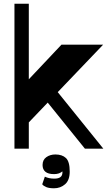

<svg xmlns="http://www.w3.org/2000/svg" viewBox="-20 -792 580 1023"><path d="M108.7 -114 105.7 -340 307.5 -554H529.5ZM57 0V-772H133.5V0ZM432.3 0 216.5 -267.3 269.7 -323.3 530.5 0ZM267.7 211.2Q242 211.2 226.6 204.9Q211.3 198.5 205 189.8L219 149.3Q240.5 159.8 269.2 159.8Q291.5 159.8 302.1 151.5Q312.7 143.3 312.7 126Q312.7 122.5 311.6 118.1Q310.5 113.7 310 109.7L315.7 118Q306 127.7 294.2 131.7Q282.5 135.7 268.2 135.7Q237 135.7 221.9 123.2Q206.8 110.7 206.8 87.3Q206.8 59.5 227 45.3Q247.2 31 275.2 31Q311.2 31 331.4 50Q351.5 69 351.5 122.3Q351.5 168 326.9 189.6Q302.2 211.2 267.7 211.2Z"/></svg>

Font: Savate ExtraLight
Style: Regular
Weight: 200
Designer: Max Esnée
Foundry: Plomb Type
Version: Version 2.000